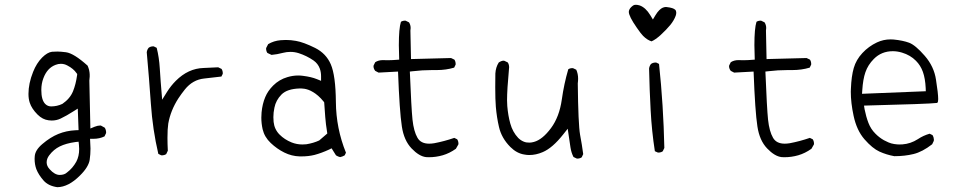

<svg xmlns="http://www.w3.org/2000/svg" viewBox="-20 -674 4040 810"><path d="M195.8 -225.1Q181.2 -225.1 170.9 -235.4Q154.3 -252 154.3 -294.4Q154.3 -321.3 163.1 -344.2Q179.2 -387.2 214.4 -400.4Q225.6 -404.8 236.8 -404.8Q251.5 -404.8 264.6 -397.5Q290 -384.3 302.7 -365.7L305.7 -361.8L305.2 -356.4Q299.8 -317.9 288.1 -289.1Q275.4 -257.8 243.2 -235.8Q220.7 -225.1 195.8 -225.1ZM258.3 -453.6Q235.8 -456.5 221.9 -456.5Q208 -456.5 199.2 -455.6Q179.7 -453.1 157.7 -431.2Q134.3 -407.7 119.6 -370.6Q100.1 -321.8 100.1 -277.8Q100.1 -256.8 105.5 -240.7Q113.8 -215.3 138.2 -190.9Q159.7 -169.4 185.1 -166.5Q191.9 -165.5 197.8 -165.5Q218.3 -165.5 235.8 -173.8Q262.2 -186.5 288.6 -203.6L308.1 -215.8L311.5 -125L298.3 -124.5Q259.8 -122.6 226.1 -108.9Q192.4 -95.2 158.7 -66.4Q127.9 -40.5 126.5 -13.7Q126 -8.8 126 -3.9Q126 19.5 133.3 39.6Q142.6 63.5 164.1 87.9Q184.1 110.4 221.7 115.7Q268.6 115.2 316.9 66.9Q335.9 48.3 346.2 31.2Q356.4 14.2 358.4 0Q361.8 -22.9 361.8 -47.4Q361.8 -60.5 359.9 -88.4H374Q399.9 -88.4 420.9 -98.6L427.2 -111.8Q427.7 -113.3 427.7 -114.3Q427.7 -126.5 421.9 -135.3L405.3 -144.5Q403.8 -144.5 402.8 -144.5Q392.1 -144.5 378.9 -139.2L361.3 -131.8L356.9 -334Q358.4 -345.2 358.4 -350.8Q358.4 -356.4 358.4 -359.9Q358.4 -363.3 357.7 -368.4Q356.9 -373.5 356 -378.4Q353.5 -388.2 349.6 -397Q291.5 -449.2 258.3 -453.6ZM263.2 53.2 264.2 52.2Q263.7 52.7 263.2 53.2ZM187.5 -18.6Q206.1 -43.5 232.4 -56.4Q258.8 -69.3 297.9 -74.7L311.5 -76.2L313 -63Q314 -53.7 314 -45.4Q314 -14.6 301.8 8.3Q286.6 35.6 263.2 53.2Q252 64 231.9 64Q210.9 64 189.5 40Q176.8 26.4 176.8 11Q176.8 -4.4 187.5 -18.6Z M659.7 -19Q661.1 -18.6 664.3 -18.6Q667.5 -18.6 672.1 -19.8Q676.8 -21 681.2 -23.9L688 -38.1Q686.5 -68.4 686.5 -92.3Q686.5 -130.9 689.9 -152.8Q699.7 -208 732.4 -258.8Q744.6 -277.3 759.8 -296.4Q793 -337.9 841.8 -342.8Q880.9 -346.7 914.1 -351.1L919.4 -361.8Q919.9 -363.3 919.9 -364.3Q919.9 -375.5 914.6 -383.3L900.4 -390.1Q869.1 -388.2 838.9 -387.2Q773.9 -385.3 721.7 -333Q701.2 -312.5 685.1 -287.1L664.1 -253.4Q656.7 -339.8 654.1 -385.5Q651.4 -431.2 641.1 -472.2L629.4 -478Q627.9 -478.5 627 -478.5Q614.7 -478.5 606.9 -472.2Q600.6 -464.4 599.1 -453.6Q608.9 -345.2 616.5 -236.3Q624 -127.4 647.9 -24.9Z M1272.5 -65.4Q1263.7 -64.5 1255.9 -64.5Q1231.9 -64.5 1210 -73.2Q1180.2 -85.4 1159.7 -106Q1137.7 -127.9 1134.3 -159.7Q1133.3 -169.4 1133.3 -179.7Q1133.3 -199.2 1137.7 -219.7Q1144 -251.5 1167.7 -275.4Q1191.4 -299.3 1244.6 -300.8Q1246.1 -300.8 1250.7 -300.8Q1255.4 -300.8 1263.7 -299.6Q1272 -298.3 1280.8 -295.2Q1289.6 -292 1297.9 -287.1Q1322.8 -273.4 1345.2 -245.6L1347.7 -242.2L1352.1 -180.7Q1354 -152.8 1360.8 -110.8L1326.7 -81.5Q1302.7 -70.3 1272.5 -65.4ZM1186 -505.4Q1174.8 -505.4 1164.1 -504.4Q1135.3 -502 1111.3 -487.8L1103 -471.7Q1102.5 -470.7 1102.5 -467.5Q1102.5 -464.4 1103.8 -459.7Q1105 -455.1 1107.9 -450.7L1125.5 -442.4Q1148.4 -444.3 1174.3 -451.2Q1189 -455.1 1205.8 -455.1Q1222.7 -455.1 1240.2 -449.7Q1274.4 -438.5 1302.7 -418.9Q1321.3 -405.8 1329.1 -384.8Q1334.5 -370.1 1334.5 -352.5V-333L1316.4 -340.3Q1293.5 -349.6 1258.8 -354Q1248.5 -355.5 1238.3 -355.5Q1215.3 -355.5 1192.4 -348.6Q1157.7 -338.4 1132.3 -313Q1109.9 -290.5 1099.1 -264.6Q1086.9 -235.8 1083.5 -199.7Q1082.5 -189 1082.5 -177.7Q1082.5 -153.3 1087.9 -128.9Q1095.7 -95.7 1122.1 -70.8Q1148.4 -45.9 1179.4 -30.5Q1210.4 -15.1 1244.1 -14.2Q1248 -14.2 1252 -14.2Q1281.7 -14.2 1307.1 -20.5Q1336.4 -28.3 1368.2 -43L1378.9 -48.3L1397.5 -18.6Q1405.8 -13.2 1415 -11.2Q1424.8 -13.2 1434.1 -18.6L1439.5 -29.8Q1397.9 -132.3 1397 -243.9Q1396 -355.5 1375.5 -402.8Q1356 -448.2 1309.6 -471.7Q1260.3 -496.1 1228.5 -501.5Q1207.5 -505.4 1186 -505.4Z M1616.2 -419.9 1595.2 -420.4Q1576.7 -420.4 1563 -411.6L1556.2 -397.9Q1555.7 -397 1555.7 -393.6Q1555.7 -390.1 1557.4 -385Q1559.1 -379.9 1563 -375L1577.1 -367.7L1659.2 -372.1Q1665.5 -203.6 1675.3 -140.6Q1684.1 -81.5 1716.3 -47.9Q1748 -14.6 1777.3 -11.2Q1783.2 -10.7 1789.1 -10.7Q1819.3 -10.7 1847.9 -19Q1876.5 -27.3 1903.3 -46.4L1913.6 -64.5Q1914.1 -65.9 1914.1 -66.9Q1914.1 -78.6 1908.7 -86.4L1896.5 -92.3Q1853.5 -77.6 1812 -69.8Q1800.3 -67.9 1790.5 -67.9Q1755.4 -67.9 1741.2 -92.8Q1725.6 -119.6 1720.2 -169.4Q1715.3 -216.8 1709 -372.1L1721.2 -373.5Q1761.2 -378.4 1802.7 -378.4H1822.8Q1861.8 -378.4 1896 -388.7L1901.9 -400.9Q1902.3 -402.3 1902.3 -403.3Q1902.3 -414.6 1897 -422.4L1882.8 -429.2L1713.9 -424.8L1711.4 -544.9Q1712.4 -550.8 1712.4 -555.7Q1712.4 -568.8 1705.6 -579.6L1691.9 -586.4Q1690.4 -586.9 1689.5 -586.9Q1678.7 -586.9 1671.4 -582Q1662.6 -554.2 1662.6 -483.4Q1662.6 -460.9 1664.1 -422.4Q1633.8 -419.9 1616.2 -419.9Z M2415 -4.9Q2426.3 -4.9 2434.1 -10.3L2440.4 -23.9Q2435.1 -64.5 2427.2 -105.5Q2419.4 -149.9 2417.5 -322.3Q2418.9 -333 2418.9 -341.8Q2418.9 -362.8 2411.1 -379.9L2397.9 -386.2Q2396.5 -386.7 2393.3 -386.7Q2390.1 -386.7 2385.7 -385.5Q2381.3 -384.3 2377.4 -381.8Q2359.4 -320.3 2350.1 -253.9Q2339.8 -181.2 2304.7 -133.8Q2268.6 -85 2232.4 -75.2Q2221.7 -72.3 2214.1 -72.3Q2206.5 -72.3 2200.7 -73.2Q2194.8 -74.2 2189 -76.7Q2176.3 -82 2166 -92.3Q2142.6 -117.2 2132.8 -152.8Q2123.5 -186 2120.1 -226.6Q2119.1 -236.3 2119.1 -251Q2119.1 -295.4 2127.4 -384.8Q2127.9 -387.2 2127.9 -389.6Q2127.9 -401.9 2122.1 -410.6L2107.9 -417.5Q2106.9 -418 2103.5 -418Q2100.1 -418 2094.7 -416Q2089.4 -414.1 2084 -410.2Q2071.3 -390.1 2069.8 -363.8Q2069.3 -332 2069.3 -305.7Q2069.3 -253.9 2071.8 -223.6Q2075.7 -178.7 2085 -138.7Q2095.7 -91.3 2133.3 -53.7Q2160.2 -26.9 2192.4 -22Q2202.6 -20 2212.9 -20Q2241.2 -20 2269.5 -32.2Q2311 -49.8 2356 -106.9L2375 -130.9Q2383.3 -74.2 2386.7 -52Q2390.1 -29.8 2399.4 -11.7L2412.6 -5.4Q2414.1 -4.9 2415 -4.9Z M2830.6 -607.4Q2833 -614.7 2833 -620.6Q2833 -628.4 2828.6 -632.8Q2820.3 -641.1 2793.9 -644Q2792 -644.5 2789.6 -644.5Q2783.2 -644.5 2776.1 -641.6Q2769 -638.7 2761.2 -630.9Q2752.9 -622.6 2745.6 -610.4L2734.4 -591.8L2723.1 -610.4Q2704.1 -641.6 2679.2 -650.9Q2669.9 -653.8 2663.1 -653.8Q2657.2 -653.8 2653.8 -652.3Q2648.9 -649.9 2643.3 -644.5Q2637.7 -639.2 2635.3 -633.8Q2632.8 -628.4 2632.8 -624Q2632.8 -605.5 2666.5 -557.1Q2684.6 -530.8 2693.4 -522.2Q2702.1 -513.7 2710.4 -508.3Q2718.8 -502.9 2728.5 -499.5Q2744.1 -505.9 2766.1 -525.4Q2792 -549.3 2807.6 -568.4Q2823.2 -587.4 2830.6 -607.4ZM2754.4 -30.8Q2755.9 -30.3 2758.1 -30.3Q2760.3 -30.3 2763.7 -30.8Q2770 -31.7 2775.9 -35.6L2782.7 -49.8Q2778.8 -230.5 2760.3 -404.3L2749.5 -409.7Q2748 -410.2 2746.6 -410.2Q2733.9 -410.2 2726.1 -403.8Q2719.7 -395.5 2718.3 -384.8Q2720.2 -295.9 2724.9 -208.5Q2729.5 -121.1 2742.7 -36.1Z M3116.2 -419.9 3095.2 -420.4Q3076.7 -420.4 3063 -411.6L3056.2 -397.9Q3055.7 -397 3055.7 -393.6Q3055.7 -390.1 3057.4 -385Q3059.1 -379.9 3063 -375L3077.1 -367.7L3159.2 -372.1Q3165.5 -203.6 3175.3 -140.6Q3184.1 -81.5 3216.3 -47.9Q3248 -14.6 3277.3 -11.2Q3283.2 -10.7 3289.1 -10.7Q3319.3 -10.7 3347.9 -19Q3376.5 -27.3 3403.3 -46.4L3413.6 -64.5Q3414.1 -65.9 3414.1 -66.9Q3414.1 -78.6 3408.7 -86.4L3396.5 -92.3Q3353.5 -77.6 3312 -69.8Q3300.3 -67.9 3290.5 -67.9Q3255.4 -67.9 3241.2 -92.8Q3225.6 -119.6 3220.2 -169.4Q3215.3 -216.8 3209 -372.1L3221.2 -373.5Q3261.2 -378.4 3302.7 -378.4H3322.8Q3361.8 -378.4 3396 -388.7L3401.9 -400.9Q3402.3 -402.3 3402.3 -403.3Q3402.3 -414.6 3397 -422.4L3382.8 -429.2L3213.9 -424.8L3211.4 -544.9Q3212.4 -550.8 3212.4 -555.7Q3212.4 -568.8 3205.6 -579.6L3191.9 -586.4Q3190.4 -586.9 3189.5 -586.9Q3178.7 -586.9 3171.4 -582Q3162.6 -554.2 3162.6 -483.4Q3162.6 -460.9 3164.1 -422.4Q3133.8 -419.9 3116.2 -419.9Z M3746.6 -458Q3765.6 -458 3785.2 -452.1Q3820.8 -441.4 3844.2 -417.5Q3863.8 -397.9 3873.5 -370.6Q3883.3 -343.3 3885.3 -302.2L3885.7 -289.1L3616.7 -278.3L3617.7 -293Q3620.6 -339.4 3630.9 -369.1Q3641.6 -400.4 3666.5 -425.3Q3698.7 -458 3746.6 -458ZM3787.1 -64.9Q3781.7 -64.5 3773.4 -64.5Q3765.1 -64.5 3752.2 -66.4Q3739.3 -68.4 3728.3 -73.2Q3717.3 -78.1 3709 -82.5Q3688.5 -94.2 3672.9 -110.4Q3653.8 -129.4 3643.8 -155.3Q3633.8 -181.2 3627.4 -213.4L3625 -228.5Q3897.5 -235.4 3933.1 -239.7L3934.6 -240.7Q3938 -243.7 3938 -255.9Q3938 -279.3 3928.7 -337.9Q3920.4 -393.6 3881.3 -438.5Q3841.8 -483.9 3815.4 -493.7Q3789.1 -503.4 3750 -507.3Q3743.7 -507.8 3736.8 -507.8Q3707 -507.8 3679.7 -495.1Q3644.5 -478.5 3618.2 -450.2Q3591.8 -421.9 3581.8 -387.2Q3571.8 -352.5 3569.8 -300.3Q3569.3 -293.9 3569.3 -287.1Q3569.3 -240.2 3581.1 -185.5Q3594.2 -124 3627 -86.4Q3660.6 -47.9 3690.4 -34.4Q3720.2 -21 3752.9 -15.1Q3796.9 -15.1 3834 -24.2Q3871.1 -33.2 3912.6 -65.4L3919.4 -79.6Q3919.9 -81.1 3919.9 -84.7Q3919.9 -88.4 3918.5 -93.8Q3917 -99.1 3914.1 -104L3901.9 -109.9Q3875.5 -102.5 3852.1 -86.9Q3821.8 -67.4 3787.1 -64.9Z"/></svg>

Font: NaikaiFont
Style: ExtraLight
Weight: 200
Version: Version 1.89